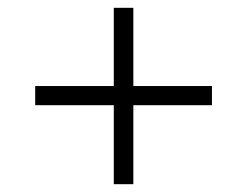

<svg xmlns="http://www.w3.org/2000/svg" viewBox="-20 -567 632 491"><path d="M271 -298V-96H321V-298H522V-347H321V-547H271V-347H70V-298Z"/></svg>

Font: Noto Sans Bengali Light
Style: Regular
Weight: 300
Designer: Jelle Bosma - Monotype Design Team
Foundry: Monotype Imaging Inc.
Version: Version 2.003